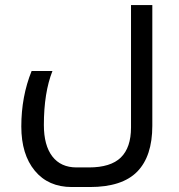

<svg xmlns="http://www.w3.org/2000/svg" viewBox="-20 -505 712 765"><path d="M266.1 240.2Q172.4 240.2 118.7 175.3Q64.9 110.4 64.9 -1Q64.9 -120.6 106 -222.2H189Q154.8 -135.7 154.8 -6.8Q154.8 74.2 188.5 118.2Q222.2 162.1 285.2 162.1H334Q420.9 162.1 461.4 122.6Q502 83 502 2.9V-484.9H586.9V-3.9Q586.9 117.2 526.9 178.7Q466.8 240.2 337.9 240.2Z"/></svg>

Font: Noto Sans Kufi Arabic
Style: Regular
Weight: 400
Designer: Monotype Design team
Foundry: Monotype Imaging Inc.
Version: Version 1.02